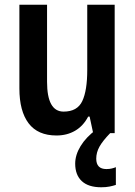

<svg xmlns="http://www.w3.org/2000/svg" viewBox="-20 -563 570 812"><path d="M465 -543V0H374L359 -70H353Q332 -30 297.5 -10Q263 10 219 10Q140 10 101 -41.5Q62 -93 62 -189V-543H179V-217Q179 -91 249 -91Q307 -91 328 -135.5Q349 -180 349 -267V-543ZM387 108Q387 152 430 152Q443 152 453 149.5Q463 147 470 144V219Q458 223 443 226Q428 229 408 229Q354 229 326 203Q298 177 298 129Q298 92 321 54.5Q344 17 387 -15L446 0Q414 33 400.5 57.5Q387 82 387 108Z"/></svg>

Font: Noto Sans Lao Looped Condensed SemiBold
Style: Regular
Weight: 600
Width: 3
Designer: Mark Frömberg, Ben Mitchell
Foundry: The Fontpad Ltd
Version: Version 1.002; ttfautohint (v1.8.4.7-5d5b)